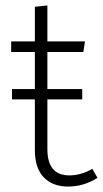

<svg xmlns="http://www.w3.org/2000/svg" viewBox="-20 -674 378 705"><path d="M338 -21Q288 11 230 11Q173 11 140.5 -23Q108 -57 108 -123V-309H24V-347H108V-483H21V-522H108V-649L154 -654V-522H292L286 -483H154V-347H282V-309H154V-126Q154 -30 235 -30Q277 -30 319 -54Z"/></svg>

Font: FiraGO ExtraLight
Style: Regular
Weight: 200
Designer: bBox Type
Foundry: bBox Type GmbH
Version: Version 1.001